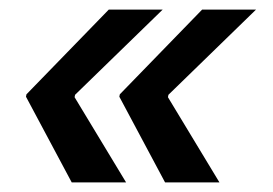

<svg xmlns="http://www.w3.org/2000/svg" viewBox="-20 -440 568 399"><path d="M135 -238 242 -61H129L34 -239L35 -244L206 -420H318L136 -243ZM329 -238 436 -61H323L228 -239L229 -244L400 -420H512L330 -243Z"/></svg>

Font: Quattrocento Sans
Style: Bold Italic
Weight: 700
Designer: Pablo Impallari
Foundry: Pablo Impallari, Igino Marini, Brenda Gallo
Version: Version 2.000